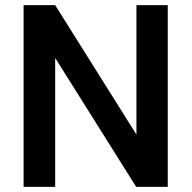

<svg xmlns="http://www.w3.org/2000/svg" viewBox="-20 -731 750 751"><path d="M636.2 0H512.7L195.8 -504.4V0H72.3V-710.9H195.8L513.7 -204.6V-710.9H636.2Z"/></svg>

Font: Roboto-o Medium
Style: Regular
Weight: 500
Designer: Google
Version: Version 2.134; 2016; ttfautohint (v1.6)